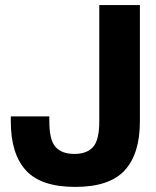

<svg xmlns="http://www.w3.org/2000/svg" viewBox="-20 -732 618 762"><path d="M22.9 -250V-270H175.8V-250Q175.8 -176.3 200.4 -148.7Q225.1 -121.1 274.9 -121.1Q324.7 -121.1 349.4 -148.7Q374 -176.3 374 -250V-711.9H535.2V-250Q535.2 -121.6 474.9 -55.9Q414.6 9.8 278.8 9.8Q143.1 9.8 83 -55.7Q22.9 -121.1 22.9 -250Z"/></svg>

Font: Creato Display ExtraBold
Style: Regular
Weight: 800
Version: Version 1.000